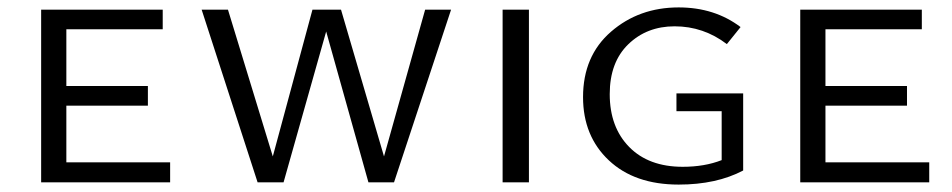

<svg xmlns="http://www.w3.org/2000/svg" viewBox="-20 -492 2569 518"><path d="M159 -54H439V0H91V-466H419V-413H159V-260H379V-207H159Z M1127 -466H1197L1043 0H974L860 -407L745 0H675L524 -466H595L716 -70L823 -466H900L1016 -70Z M1336 0V-466H1407V0Z M1805 -240H1985V-32Q1913 6 1811 6Q1692 6 1622.5 -59.5Q1553 -125 1553 -230Q1553 -341 1628.5 -406.5Q1704 -472 1811 -472Q1908 -472 1978 -419L1941 -373Q1878 -421 1800 -421Q1725 -421 1675 -372.5Q1625 -324 1625 -238Q1625 -149 1677.5 -95.5Q1730 -42 1822 -42Q1881 -42 1927 -60V-192H1805Z M2207 -54H2487V0H2139V-466H2467V-413H2207V-260H2427V-207H2207Z"/></svg>

Font: EauTestSC
Style: Regular
Weight: 400
Designer: Christian Thalmann (Catharsis Fonts)
Version: Version 0.001;PS 000.001;hotconv 1.0.88;makeotf.lib2.5.64775